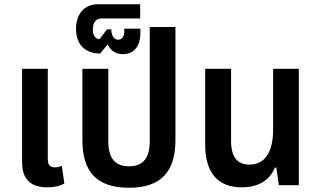

<svg xmlns="http://www.w3.org/2000/svg" viewBox="-20 -872 1504 904"><path d="M203 10C232 10 260 5 283 -8L271 -91C261 -87 249 -84 239 -84C215 -84 205 -96 205 -123V-548H84V-108C84 -23 130 10 203 10Z M587 12C741 12 806 -67 806 -212V-745H685V-207C685 -129 655 -89 587 -89C520 -89 490 -129 490 -207V-548H368V-212C368 -67 432 12 587 12Z M558 -617C608 -617 641 -650 641 -719V-737H565V-723C565 -701 554 -685 537 -685C517 -685 505 -703 504 -734H484L449 -688C427 -688 417 -708 417 -733C417 -768 434 -785 457 -785H640V-852H439C386 -852 338 -815 338 -736C338 -661 382 -620 452 -620L487 -663C501 -633 525 -617 558 -617Z M1118 10C1203 10 1253 -29 1274 -83H1281L1293 0H1387V-548H1266V-263C1266 -154 1226 -97 1155 -97C1098 -97 1068 -132 1068 -209V-548H946V-192C946 -57 1007 10 1118 10Z"/></svg>

Font: Noto Sans Thai SemiCondensed Semi
Style: Regular
Weight: 600
Width: 4
Designer: Monotype Design Team
Foundry: Monotype Imaging Inc.
Version: Version 1.901